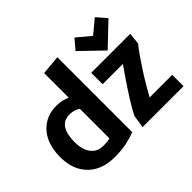

<svg xmlns="http://www.w3.org/2000/svg" viewBox="-162 -1087 1393 1393"><g transform="rotate(-45 534.5 -390.5)"><path d="M535 -788Q498 -784 461 -781Q424 -778 386 -774V-521Q371 -529 343.5 -536.5Q316 -544 281 -544Q206 -544 151 -508.5Q96 -473 66.5 -410Q37 -347 37 -262Q37 -172 72 -109Q107 -46 169.5 -13Q232 20 316 20Q390 20 446.5 7.5Q503 -5 535 -20ZM386 -104Q376 -101 359 -99Q342 -97 317 -97Q257 -97 222.5 -140.5Q188 -184 188 -266Q188 -343 215.5 -387.5Q243 -432 306 -432Q332 -432 353 -424Q374 -416 386 -408ZM1029 -534H629V-417H837Q808 -376 769.5 -319.5Q731 -263 693.5 -203.5Q656 -144 629 -91Q625 -72 621.5 -42Q618 -12 613 8H1034V-108H802Q826 -152 855 -200.5Q884 -249 914.5 -295.5Q945 -342 972 -380.5Q999 -419 1020 -444Q1022 -461 1024.5 -489.5Q1027 -518 1029 -534ZM724 -801 660 -726 828 -564 998 -726 933 -801 828 -714Z"/></g></svg>

Font: Repo Bold
Style: Bold
Weight: 700
Designer: Stefan Peev
Foundry: Context Ltd
Version: Version 1.502